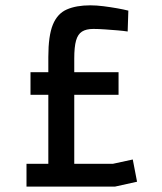

<svg xmlns="http://www.w3.org/2000/svg" viewBox="-20 -690 600 710"><path d="M78 0V-84.2H158.7V-339.5H92.8V-422.9H158.7V-479.3Q158.7 -557.6 175.4 -598.7Q192.2 -639.8 227.1 -655Q262 -670.3 313.9 -670.3Q336.7 -670.3 362.6 -667Q388.5 -663.7 413 -659.4Q437.6 -655 454.6 -650.7L452.1 -573.5Q436.6 -575.9 414 -577.8Q391.5 -579.7 367.8 -581.3Q344.1 -583 325.2 -583Q298.6 -583 283.2 -573.2Q267.8 -563.4 261.2 -539.9Q254.6 -516.4 254.6 -474.1V-422.9H418.4V-339.5H254.6V-84.2H397.2L471 -100.2L486.8 -18L405.4 0Z"/></svg>

Font: TitilliumWeb ExtraLight
Style: Regular
Weight: 400
Designer: Mohamed Gaber, Accademia di Belle Arti di Urbino and others
Foundry: Kief Type Foundry, Accademia di Belle Arti di Urbino and others
Version: Version 3.000; ttfautohint (v1.8.2)